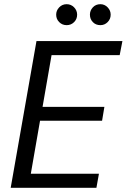

<svg xmlns="http://www.w3.org/2000/svg" viewBox="-20 -896 604 916"><path d="M31 0 154 -700H564L551 -633H226L183 -386H478L467 -320H171L127 -67H452L440 0ZM298 -776Q277 -776 262.5 -790.5Q248 -805 248 -826Q248 -846 262.5 -861Q277 -876 298 -876Q319 -876 333.5 -861Q348 -846 348 -826Q348 -805 333.5 -790.5Q319 -776 298 -776ZM459 -776Q437 -776 423 -790.5Q409 -805 409 -826Q409 -846 423 -861Q437 -876 459 -876Q479 -876 493.5 -861Q508 -846 508 -826Q508 -805 493.5 -790.5Q479 -776 459 -776Z"/></svg>

Font: DM Sans 17pt
Style: Italic
Weight: 400
Italic angle: -10°
Version: Version 4.004;gftools[0.9.30]